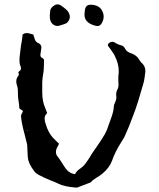

<svg xmlns="http://www.w3.org/2000/svg" viewBox="-20 -850 722 870"><path d="M76.2 -388.7 76.7 -387.2 78.1 -388.7ZM103 -258.8 101.6 -258.3 100.6 -257.3 103.5 -255.4 104.5 -257.3ZM182.1 -313Q182.1 -307.1 183.6 -299.8L187.5 -286.6Q199.2 -248 219.7 -226.1L233.4 -212.4L247.6 -198.7L242.2 -188L236.8 -177.7Q233.4 -168.9 233.4 -161.1Q233.4 -149.9 240.7 -141.1Q248.5 -131.3 258.8 -115.2L267.1 -102.1L275.9 -88.9Q293.9 -63.5 320.3 -61Q325.2 -74.2 345.7 -87.9Q358.9 -97.2 369.1 -111.3Q375 -119.1 383.8 -132.8L397.5 -155.3L415.5 -181.2L433.1 -207L444.3 -224.6L455.1 -242.2Q466.3 -262.7 470.7 -279.3L478.5 -300.8L486.3 -322.8Q495.1 -348.6 495.6 -367.2Q495.6 -374 500.5 -383.8Q507.3 -397 507.3 -410.6Q507.3 -413.6 506.8 -417Q506.3 -419.4 506.3 -422.4Q506.3 -434.1 513.7 -447.8Q517.1 -455.1 517.1 -467.3Q517.1 -471.7 516.6 -476.1L516.1 -492.2V-498Q516.1 -503.4 516.6 -507.8Q518.1 -517.6 518.1 -527.8Q518.1 -561.5 499.5 -598.1Q496.6 -605 489.3 -614.7L478 -630.9L471.2 -639.6Q468.8 -643.1 468.8 -646Q468.8 -650.9 474.6 -655.3Q479 -659.2 485.8 -660.2Q487.8 -660.6 489.3 -660.6Q494.6 -660.6 498.5 -658.2Q516.1 -647 531.2 -644Q536.1 -643.1 540.5 -638.2Q544.9 -634.3 546.9 -629.4Q553.7 -615.2 573.2 -608.9Q599.6 -600.1 610.8 -579.6Q615.7 -570.8 620.1 -566.9Q638.7 -551.3 638.7 -528.3Q638.7 -524.9 638.2 -521.5L634.8 -496.1Q632.8 -481.4 629.4 -470.7L606.9 -394.5Q593.8 -351.6 580.6 -319.3L564.5 -277.3L546.4 -235.4Q543.9 -229 538.6 -220.7L529.8 -206.5Q501.5 -162.1 487.8 -122.1Q476.1 -89.8 443.8 -63Q439 -58.6 430.7 -53.2L416.5 -44.4Q398.9 -33.7 391.6 -23.9L330.6 -0.5L327.6 0H323.7Q269 -4.4 243.7 -18.1Q235.4 -22.5 225.1 -26.4L206.5 -33.7Q185.5 -42 156.2 -57.1Q142.6 -64.5 136.2 -72.8Q107.9 -108.9 106 -138.7L104.5 -163.1L103.5 -187.5Q103.5 -193.8 101.1 -203.1L97.2 -218.3L90.8 -244.1L84 -270.5Q76.7 -300.8 75.2 -323.2V-324.2Q75.2 -329.1 78.6 -335L81.5 -339.8L83.5 -345.2V-345.7Q83.5 -349.1 76.2 -353Q72.3 -355 70.3 -356.4Q67.4 -358.9 67.4 -361.8L66.4 -376L64.5 -389.6Q61.5 -407.7 61.5 -417.5L61 -441.9Q60.1 -455.6 56.2 -465.8Q53.7 -473.6 53.7 -481Q53.7 -495.1 62.5 -505.9Q65.4 -509.3 65.4 -513.2Q65.4 -516.1 63.5 -519V-522.5Q64.5 -524.9 65.4 -525.9Q75.2 -531.7 75.2 -540.5Q75.2 -544.9 72.8 -550.3Q68.4 -560.1 68.4 -572.8V-584.5L69.3 -595.7Q71.3 -615.7 75.2 -644L79.6 -668.9L82.5 -693.8Q91.3 -700.2 101.6 -700.2Q104 -700.2 106 -699.7Q110.8 -699.2 117.7 -697.3L130.9 -693.4L133.3 -685.5L136.2 -677.2Q139.2 -661.1 153.3 -654.8Q167.5 -648.9 167.5 -635.3Q167.5 -632.3 167 -629.4L163.1 -603V-600.1Q163.1 -590.3 172.9 -586.4Q175.8 -585 177.7 -582Q179.7 -579.6 179.7 -577.6V-576.7L178.7 -545.9Q178.2 -528.3 175.8 -515.6Q172.4 -499.5 171.4 -477.1V-432.6Q171.4 -389.2 185.5 -359.4L189.5 -348.6L193.8 -337.4Q182.1 -327.1 182.1 -313ZM442.4 -802.2Q449.7 -788.6 449.7 -774.9Q449.7 -759.8 440.9 -744.6Q433.6 -731.9 420.9 -731.9Q418 -731.9 414.6 -732.9Q387.2 -738.8 372.6 -754.9Q362.8 -766.6 362.8 -784.7V-786.1L363.3 -791L363.8 -795.4L364.3 -800.8Q366.2 -828.6 390.6 -828.6H394Q429.2 -826.7 442.4 -802.2ZM253.9 -826.7Q282.7 -807.6 290.5 -794.4Q296.4 -783.7 296.4 -773.4Q296.4 -758.3 281.7 -745.1L279.8 -744.6L277.3 -743.2L271 -740.7L262.2 -737.8L252.9 -734.9Q246.1 -732.4 240.2 -732.4Q228 -732.4 218.3 -741.2Q205.6 -752.4 205.6 -776.4V-779.8L207.5 -801.3Q209 -815.9 229.5 -827.6Q233.4 -830.1 239.7 -830.1H241.7Q249.5 -829.6 253.9 -826.7Z"/></svg>

Font: Kurland
Style: Regular
Weight: 400
Designer: GGBot
Version: 0.22